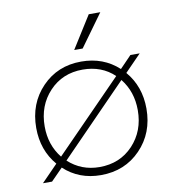

<svg xmlns="http://www.w3.org/2000/svg" viewBox="-85 -831 833 916"><g transform="rotate(-10 332.0 -373.0)"><path d="M331 10Q225 10 152 -58L95 0H51L130 -81Q65 -157 65 -265Q65 -383 140.5 -461.5Q216 -540 331 -540Q438 -540 512 -472L568 -530H613L534 -449Q599 -373 599 -265Q599 -147 523 -68.5Q447 10 331 10ZM106 -265Q106 -175 158 -110L484 -443Q423 -501 331 -501Q233 -501 169.5 -433.5Q106 -366 106 -265ZM331 -29Q430 -29 493.5 -96.5Q557 -164 557 -265Q557 -355 505 -420L180 -87Q243 -29 331 -29ZM406 -756H462L349 -600H308Z"/></g></svg>

Font: Roundo Light
Style: Regular
Weight: 300
Designer: Namrata Goyal (Gurmukhi), Shiva Nallaperumal (Latin)
Foundry: Indian Type Foundry
Version: Version 1.000;PS 1.0;hotconv 1.0.88;makeotf.lib2.5.647800